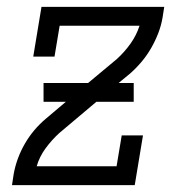

<svg xmlns="http://www.w3.org/2000/svg" viewBox="-20 -540 540 560"><path d="M15 0 20 -33Q24 -55 32 -77Q40 -99 52 -120Q64 -141 79.5 -159.5Q95 -178 114 -194L172 -243H107V-298H237L321 -368Q343 -388 360.5 -412.5Q378 -437 387 -465H154L139 -375H77L101 -520H459L454 -488Q450 -465 441.5 -443Q433 -421 421 -400Q409 -379 393.5 -360.5Q378 -342 360 -326L326 -298H370V-243H261L153 -152Q131 -132 113 -107.5Q95 -83 87 -55H320L335 -145H397L373 0Z"/></svg>

Font: Iosevka Curly Slab Light
Style: Italic
Weight: 300
Italic angle: -9°
Monospace: yes
Designer: Belleve Invis
Foundry: Belleve Invis
Version: Version 22.1.2; ttfautohint (v1.8.4)